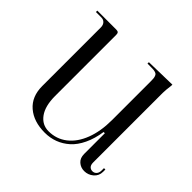

<svg xmlns="http://www.w3.org/2000/svg" viewBox="-130 -631 774 774"><g transform="rotate(45 257.0 -243.5)"><path d="M75 -119V-453Q75 -466.5 67.6 -474.8Q60.2 -483 48 -483H17V-491H125Q133.2 -491 136.6 -487.6Q140 -484.2 140 -476V-127Q140 -70 162.5 -39Q185 -8 222 -8Q266.5 -8 300.4 -34.5Q334.2 -61 352.6 -109.2Q371 -157.5 371 -221V-439Q371 -449.8 370.5 -456.2Q370 -462.8 368.1 -468.1Q366.2 -473.5 363.6 -476.1Q361 -478.8 355.4 -480.5Q349.8 -482.2 343.4 -482.6Q337 -483 326 -483H311V-491L442 -494V-488Q438 -458 438 -443V-47Q438 -32.2 444.5 -25.6Q451 -19 461 -19Q471.2 -19 478.1 -26.6Q485 -34.2 485 -48V-61H493V-48Q493 -24.8 475.9 -10.4Q458.8 4 437 4Q416.8 4 402.4 -8.8Q388 -21.5 388 -45V-163H381Q374.5 -119.2 358.6 -86Q342.8 -52.8 320.4 -32.8Q298 -12.8 271.5 -2.9Q245 7 215 7Q151.8 7 113.4 -26Q75 -59 75 -119Z"/></g></svg>

Font: FogtwoNo5
Style: Regular
Weight: 400
Designer: gluk (gluksza@wp.pl)
Foundry: gluk (gluksza@wp.pl)
Version: Version 0.87